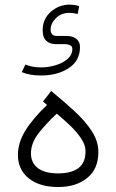

<svg xmlns="http://www.w3.org/2000/svg" viewBox="-20 -792 491 811"><path d="M273.9 -772.5Q280.8 -772.5 292 -771.2Q303.2 -770 314.5 -766.1L308.1 -732.9Q287.6 -737.8 273.9 -737.8Q238.3 -737.8 216.1 -715.3Q193.8 -692.9 193.8 -667Q193.8 -640.1 220.7 -640.1H261.7Q286.1 -640.1 302 -628.2Q317.9 -616.2 317.9 -593.3Q317.9 -535.6 270.5 -504.4Q223.1 -473.1 152.8 -473.1Q106 -473.1 71.8 -487.3L87.4 -519.5Q101.1 -513.7 117.2 -510.5Q133.3 -507.3 153.8 -507.3Q184.1 -507.3 214.6 -516.4Q245.1 -525.4 265.4 -543Q285.6 -560.5 285.6 -585.4Q285.6 -597.2 275.6 -601.3Q265.6 -605.5 254.4 -605.5H217.8Q190.9 -605.5 175.5 -619.6Q160.2 -633.8 160.2 -663.1Q160.2 -712.4 194.8 -742.4Q229.5 -772.5 273.9 -772.5ZM178.7 -348.6 161.6 -363.3 196.3 -407.7Q250.5 -363.3 295.9 -321.3Q341.3 -279.3 368.4 -237.1Q395.5 -194.8 395.5 -149.4Q395.5 -78.6 348.4 -40.3Q301.3 -2 225.6 -2Q147.5 -2 101.6 -38.6Q55.7 -75.2 55.7 -137.7Q55.7 -189 86.9 -240Q118.2 -291 178.7 -348.6ZM341.3 -153.3Q341.3 -179.7 322.5 -207.5Q303.7 -235.4 275.9 -262Q248 -288.6 219.7 -312Q176.8 -272 143.8 -230.2Q110.8 -188.5 110.8 -144Q110.8 -103.5 140.6 -81.5Q170.4 -59.6 225.1 -59.6Q281.2 -59.6 311.3 -82Q341.3 -104.5 341.3 -153.3Z"/></svg>

Font: Vazirmatn RD UI ExtraLight
Style: Regular
Weight: 200
Designer: Saber Rastikerdar
Foundry: Saber Rastikerdar
Version: Version 33.003